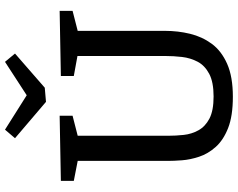

<svg xmlns="http://www.w3.org/2000/svg" viewBox="-114 -850 974 787"><g transform="rotate(-90 373.5 -457.0)"><path d="M455 -695 722 -700V-647L640 -626V-268Q640 -215 628 -165.5Q616 -116 587 -76.5Q558 -37 505 -13.5Q452 10 370 10Q291 10 241.5 -9.5Q192 -29 164 -60.5Q136 -92 124 -128.5Q112 -165 109.5 -198.5Q107 -232 107 -256V-626L25 -642V-695L292 -700V-647L210 -626V-256Q210 -224 213.5 -191.5Q217 -159 232.5 -131Q248 -103 280.5 -86Q313 -69 371 -69Q430 -69 464 -87Q498 -105 513.5 -134.5Q529 -164 533 -198.5Q537 -233 537 -268V-627L455 -642ZM513 -924 547 -883 407 -761 349 -756 200 -883 235 -924 376 -835Z"/></g></svg>

Font: Bitter Medium
Style: Regular
Weight: 500
Designer: Sol Matas, and Bitter project Authors
Foundry: Sol Matas
Version: Version 2.001